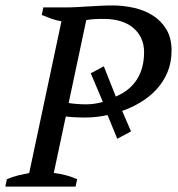

<svg xmlns="http://www.w3.org/2000/svg" viewBox="-26 -690 657 710"><path d="M172.9 -50.3Q198.2 -47.4 219.5 -41.5Q240.7 -35.6 259.3 -27.3L253.4 0H-6.3L-0.5 -27.3Q21 -36.6 41.5 -41.5Q62 -46.4 82 -50.3L201.2 -611.3Q180.2 -614.7 162.6 -621.3Q145 -627.9 128.4 -634.8L134.3 -662.6H217.8Q237.3 -662.6 258.8 -663.8Q280.3 -665 302.2 -666.3Q324.2 -667.5 346.2 -668.7Q368.2 -669.9 388.7 -669.9Q429.7 -669.9 469 -661.1Q508.3 -652.3 539.3 -632.6Q570.3 -612.8 589.4 -581.1Q608.4 -549.3 608.4 -503.4Q608.4 -458 593 -422.1Q577.6 -386.2 552.2 -358.9Q526.9 -331.5 493.9 -311.8Q460.9 -292 425.8 -279.8L458.5 -204.1L407.7 -176.8L371.6 -264.6Q331.5 -255.4 287.6 -255.4Q282.7 -255.4 272.9 -255.6Q263.2 -255.9 252.4 -256.3Q241.7 -256.8 231.9 -257.6Q222.2 -258.3 217.3 -259.3ZM358.4 -620.1Q335.4 -620.1 320.8 -619.1Q306.2 -618.2 293 -615.7L228 -309.6Q232.4 -308.1 241.2 -307.1Q250 -306.2 260 -305.4Q270 -304.7 279.1 -304.4Q288.1 -304.2 293.5 -304.2Q309.1 -304.2 324.7 -306.6Q340.3 -309.1 354.5 -313L309.6 -418.9L357.9 -444.8L402.3 -333Q454.1 -355 480.5 -396.5Q506.8 -438 506.8 -497.1Q506.8 -526.4 495.8 -549.3Q484.9 -572.3 465.3 -588.1Q445.8 -604 418.5 -612.1Q391.1 -620.1 358.4 -620.1Z"/></svg>

Font: PT Astra Serif
Style: Italic
Weight: 400
Italic angle: -16°
Designer: A.Korolkova, I. Chaeva
Foundry: ParaType Ltd
Version: Version 1.001